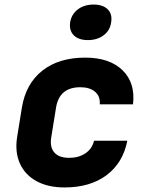

<svg xmlns="http://www.w3.org/2000/svg" viewBox="-20 -813 640 843"><path d="M263 10Q191 10 140.5 -17.5Q90 -45 67.5 -95Q45 -145 55 -210L76 -340Q93 -445 165.5 -502.5Q238 -560 354 -560Q461 -560 518 -504.5Q575 -449 564 -355H418Q421 -390 397.5 -410Q374 -430 333 -430Q240 -430 226 -340L205 -210Q198 -167 218.5 -143.5Q239 -120 284 -120Q325 -120 354.5 -139.5Q384 -159 393 -195H539Q520 -98 448 -44Q376 10 263 10ZM366 -637Q325 -637 304 -658Q283 -679 288 -715Q294 -751 322 -772Q350 -793 391 -793Q432 -793 453 -772Q474 -751 468 -715Q463 -679 435 -658Q407 -637 366 -637Z"/></svg>

Font: JetBrains Mono ExtraBold
Style: Italic
Weight: 800
Italic angle: -9°
Monospace: yes
Designer: Philipp Nurullin, Konstantin Bulenkov
Foundry: JetBrains
Version: Version 2.305; ttfautohint (v1.8.4.7-5d5b)